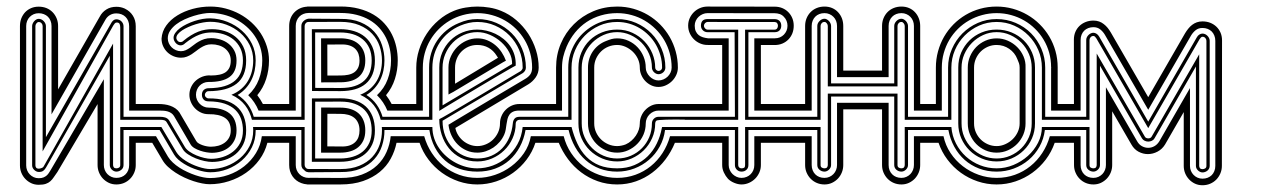

<svg xmlns="http://www.w3.org/2000/svg" viewBox="-20 -562 3888 585"><path d="M373.5 -225.1V-482.2Q373.5 -491 370.6 -498.2Q367.7 -505.4 362.5 -510.5Q357.4 -515.6 350.2 -518.4Q343 -521.2 334.5 -521.2Q323.5 -521.2 314.9 -516.1Q306.4 -511 301.5 -502.4L137 -213.6V-482.7Q137 -491.5 134 -498.7Q131.1 -505.9 126 -511Q120.8 -516.1 113.6 -518.9Q106.4 -521.7 97.9 -521.7Q89.6 -521.7 82.6 -518.7Q75.7 -515.6 70.6 -510.4Q65.4 -505.1 62.6 -498Q59.8 -491 59.8 -482.7V-58.1Q59.8 -50.3 62.6 -43.2Q65.4 -36.1 70.6 -30.8Q75.7 -25.4 82.6 -22.2Q89.6 -19 97.9 -19Q107.2 -19 113 -21.6Q118.9 -24.2 122.8 -27.8Q126.7 -31.5 129.3 -35.8Q131.8 -40 134.3 -43.7L296.4 -320.6V-59.1Q296.4 -51.3 299.2 -44.2Q302 -37.1 307.1 -31.7Q312.3 -26.4 319.2 -23.2Q326.2 -20 334.5 -20Q343 -20 350.2 -22.8Q357.4 -25.6 362.5 -30.8Q367.7 -35.9 370.6 -43.1Q373.5 -50.3 373.5 -59.1V-147H435.1V-127H393.6V-59.1Q393.6 -46.6 388.9 -35.9Q384.3 -25.1 376.3 -17.1Q368.4 -9 357.7 -4.5Q346.9 0 334.5 0Q322 0 311.6 -4.9Q301.3 -9.8 293.6 -17.9Q285.9 -26.1 281.6 -36.7Q277.3 -47.4 277.3 -59.1V-244.9L154.8 -37.8Q148.4 -29.1 143.8 -22Q139.2 -14.9 133.4 -9.8Q127.7 -4.6 119.4 -1.8Q111.1 1 97.9 1Q85.4 1 75.1 -3.9Q64.7 -8.8 57 -17Q49.3 -25.1 45 -35.8Q40.8 -46.4 40.8 -58.1V-482.7Q40.8 -495.1 44.9 -505.9Q49.1 -516.6 56.6 -524.7Q64.2 -532.7 74.7 -537.2Q85.2 -541.7 97.9 -541.7Q110.6 -541.7 121.5 -537.4Q132.3 -533 140.1 -525Q147.9 -517.1 152.5 -506.2Q157 -495.4 157 -482.7V-289.6L283.9 -511.2Q291 -524.9 304 -533.1Q316.9 -541.3 334.5 -541.3Q347.7 -541.3 358.9 -536.4L361.3 -535.4V-535.2Q376 -528.1 384.8 -514.3Q393.6 -500.5 393.6 -482.2V-245.1H435.1V-225.1ZM109.9 -482.7Q109.9 -487.3 106.6 -491.1Q103.3 -494.9 97.9 -494.9Q94 -494.9 90.9 -490.7Q87.9 -486.6 87.9 -482.7V-58.1Q87.9 -54.2 90.2 -51.1Q92.5 -48.1 97.9 -48.1Q100.1 -48.1 102.5 -48.7Q105 -49.3 107.2 -50.2Q109.4 -51 111 -52.2Q112.5 -53.5 113 -54.9L324.5 -429.2V-59.1Q324.5 -55.2 326.8 -52.1Q329.1 -49.1 334.5 -49.1Q339.1 -49.1 342.8 -51.4Q346.4 -53.7 346.4 -59.1V-175H435.1V-166H356.4V-59.1Q356.4 -54.7 354.6 -50.9Q352.8 -47.1 349.6 -44.6Q346.4 -42 342.5 -40.5Q338.6 -39.1 334.5 -39.1Q331.1 -39.1 327.5 -40.6Q324 -42.2 321 -44.9Q318.1 -47.6 316.3 -51.3Q314.5 -54.9 314.5 -59.1V-392.1L120.8 -52.5Q116.9 -45.4 111.8 -41.6Q106.7 -37.8 97.9 -38.1Q94.5 -38.1 90.9 -39.7Q87.4 -41.3 84.5 -44.1Q81.5 -46.9 79.7 -50.4Q77.9 -54 77.9 -58.1V-482.7Q77.9 -486.3 79.6 -490.2Q81.3 -494.1 84.1 -497.3Q86.9 -500.5 90.6 -502.6Q94.2 -504.6 97.9 -504.6Q102.1 -504.6 106 -502.8Q109.9 -501 113 -497.8Q116.2 -494.6 118 -490.7Q119.9 -486.8 119.9 -482.7V-144L320.1 -493.9Q322.8 -498 326.3 -500.6Q329.8 -503.2 334.5 -503.2Q339.1 -503.2 343.1 -501.5Q347.2 -499.8 350.1 -496.8Q353 -493.9 354.7 -490.1Q356.4 -486.3 356.4 -482.2V-206.1H435.1V-197H346.4V-478Q346.4 -484.4 344.5 -488.9Q342.5 -493.4 335.7 -493.4Q331.8 -493.4 329.5 -490.4Q327.1 -487.3 325 -484.1L109.9 -100.8Z M763.9 -272Q768.8 -265.6 773.1 -258.9Q777.3 -252.2 781 -245.1H830.1V-225.1H767.8Q762.5 -238.3 754.6 -250Q746.8 -261.7 736.3 -272Q758.5 -292.7 768.8 -320.2Q779.1 -347.7 779.1 -377.7Q779.1 -398.4 773.1 -417.4Q767.1 -436.3 756.2 -452.4Q745.4 -468.5 730.6 -481.4Q715.8 -494.4 698.1 -503.5Q680.4 -512.7 660.5 -517.6Q640.6 -522.5 619.9 -522.5Q610.8 -522.5 597.9 -520.3Q585 -518.1 570.6 -513.7Q556.2 -509.3 542 -502.8Q527.8 -496.3 516.6 -487.7Q505.4 -479 498.3 -468.4Q491.2 -457.8 491.2 -445.1Q491.2 -437.3 494.4 -430.2Q497.6 -423.1 503.1 -417.7Q508.5 -412.4 515.9 -409.2Q523.2 -406 531.2 -406Q538.8 -406 545.5 -408.9Q552.2 -411.9 558.6 -416.3Q564.9 -420.7 571.5 -425.9Q578.1 -431.2 585.8 -435.5Q593.5 -439.9 602.7 -442.9Q611.8 -445.8 623.3 -445.8Q637.7 -445.8 651.6 -441.5Q665.5 -437.3 676.4 -428.7Q687.3 -420.2 694 -407.5Q700.7 -394.8 700.7 -377.7Q700.7 -342.8 679.1 -327.3Q657.5 -311.8 615.2 -312.3Q607.2 -312.3 600.2 -309.2Q593.3 -306.2 588.1 -300.9Q583 -295.7 580.1 -288.6Q577.1 -281.5 577.1 -273.2Q577.1 -264.9 580.3 -257.8Q583.5 -250.7 588.7 -245.5Q594 -240.2 600.8 -237.2Q607.7 -234.1 615.2 -234.1Q657.5 -233.9 679.1 -216.7Q700.7 -199.5 700.7 -164.6Q700.7 -147.2 694.3 -134.5Q688 -121.8 677.6 -113.3Q667.2 -104.7 653.7 -100.6Q640.1 -96.4 625.7 -96.4Q618.7 -96.4 609 -98Q599.4 -99.6 590 -102.8Q580.6 -106 572.5 -110.7Q564.5 -115.5 560.8 -121.8L510 -208.7Q506.6 -214.1 501.7 -217.4Q496.8 -220.7 491.1 -222.4Q485.4 -224.1 478.9 -224.6Q472.4 -225.1 465.8 -225.1H421.6V-245.1H463.6Q472.4 -245.1 481.4 -243.9Q490.5 -242.7 498.8 -239.7Q507.1 -236.8 514.4 -231.8Q521.7 -226.8 526.9 -219.2L577.9 -132.3Q580.3 -127.9 585.8 -124.8Q591.3 -121.6 597.8 -119.4Q604.2 -117.2 610.8 -116.1Q617.4 -115 622.3 -115Q634.3 -115 645.3 -118Q656.2 -121.1 664.7 -127.3Q673.1 -133.5 678.1 -142.8Q683.1 -152.1 683.1 -164.6Q683.1 -191.2 665.4 -202.9Q647.7 -214.6 615.2 -214.1Q602.8 -214.1 592.2 -219.1Q581.5 -224.1 573.7 -232.4Q565.9 -240.7 561.5 -251.3Q557.1 -262 557.1 -273.2Q557.1 -284.7 561.5 -295Q565.9 -305.4 573.7 -313.5Q581.5 -321.5 592.2 -326.5Q602.8 -331.5 615.2 -332.3Q617.2 -332.3 618.9 -332.2Q620.6 -332 622.6 -332Q637.2 -332 648.4 -334.4Q659.7 -336.7 667.4 -342Q675 -347.4 679.1 -356.2Q683.1 -365 683.1 -377.7Q683.1 -389.6 678.2 -398.9Q673.3 -408.2 665.3 -414.4Q657.2 -420.7 646.6 -423.8Q636 -427 624.3 -427Q614.3 -427 606.3 -424Q598.4 -420.9 591.3 -416.4Q584.2 -411.9 577.6 -406.6Q571 -401.4 564.1 -396.9Q557.1 -392.3 549.2 -389.3Q541.3 -386.2 531.5 -386.2Q519.8 -386.2 509 -390.6Q498.3 -395 490.1 -402.7Q481.9 -410.4 477.1 -421.1Q472.2 -431.9 472.2 -444.3Q473.6 -466.3 486.6 -484.3Q499.5 -502.2 520.3 -515Q541 -527.8 567.1 -534.9Q593.3 -542 621.1 -542Q645 -542 667.6 -536Q690.2 -530 710.1 -519.3Q730 -508.5 746.5 -493.4Q762.9 -478.3 774.7 -460Q786.4 -441.7 793 -420.8Q799.6 -399.9 799.6 -377.7Q799.6 -348.4 790.9 -321.3Q782.2 -294.2 763.9 -272ZM704.1 -272.7Q723.4 -260.3 735.5 -243Q747.6 -225.8 753.2 -206.1H830.1V-197H747.6Q744.6 -209 739.5 -220.2Q734.4 -231.4 726.7 -241.3Q719 -251.2 708.6 -259.3Q698.2 -267.3 685.1 -273.2Q702.6 -280.3 715.2 -291.3Q727.8 -302.2 735.8 -316Q743.9 -329.8 747.7 -345.6Q751.5 -361.3 751.5 -377.7Q751.5 -403.3 740.6 -424.9Q729.7 -446.5 711.5 -462.3Q693.4 -478 669.7 -486.8Q646 -495.6 620.6 -495.6Q610.4 -495.6 598.8 -493.5Q587.2 -491.5 575.7 -487.9Q564.2 -484.4 553.7 -479.6Q543.2 -474.9 535 -469.5Q526.9 -464.1 522.1 -458.3Q517.3 -452.4 517.3 -446.8Q517.3 -441.9 520.9 -437.9Q524.4 -433.8 529.8 -433.8Q534.9 -433.8 537.8 -436.8Q550.3 -447.3 561.8 -454.2Q573.2 -461.2 584.1 -465.5Q595 -469.7 605.3 -471.4Q615.7 -473.1 626 -473.1Q646 -473.1 664.8 -467.3Q683.6 -461.4 698 -449.5Q712.4 -437.5 721.2 -419.7Q730 -401.9 730 -377.7Q730 -329.6 700.9 -307Q671.9 -284.4 615.2 -284.2Q610.6 -284.2 607.4 -280.5Q604.2 -276.9 604.2 -273.2Q604.2 -268.6 607.8 -265.4Q611.3 -262.2 615.2 -262.2Q671.9 -262.7 700.9 -237.8Q730 -212.9 730 -164.6Q730 -140.4 721.2 -122.4Q712.4 -104.5 698 -92.5Q683.6 -80.6 664.8 -74.6Q646 -68.6 626 -68.6Q616.2 -68.6 603 -71.4Q589.8 -74.2 576.9 -79.3Q564 -84.5 553.1 -91.6Q542.2 -98.6 537.1 -107.2L487.8 -189.7Q485.1 -194.3 479.9 -195.7Q474.6 -197 470 -197H421.6V-206.1H467.8Q471.4 -206.1 475.5 -205.7Q479.5 -205.3 483.2 -204.1Q486.8 -202.9 490 -200.7Q493.2 -198.5 495.4 -194.8L543.2 -114.3Q547.9 -106.4 557.5 -99.9Q567.1 -93.3 578.6 -88.5Q590.1 -83.7 602.1 -80.9Q614 -78.1 623 -78.1Q641.4 -78.1 658.8 -83.6Q676.3 -89.1 689.9 -99.9Q703.6 -110.6 711.9 -126.8Q720.2 -143.1 720.2 -164.6Q720.2 -183.1 714.7 -199.2Q709.2 -215.3 696.9 -227.3Q684.6 -239.3 664.6 -246.1Q644.5 -252.9 615.2 -253.2Q605.2 -253.2 600.2 -259Q595.2 -264.9 595.2 -273.2Q595.2 -283 601.1 -288.1Q606.9 -293.2 615.2 -293.2Q644.5 -293.5 664.6 -299.7Q684.6 -305.9 696.9 -317Q709.2 -328.1 714.7 -343.5Q720.2 -358.9 720.2 -377.7Q720.2 -398.9 712.3 -415Q704.3 -431.2 691.2 -441.8Q678 -452.4 660.9 -457.8Q643.8 -463.1 625.5 -463.1Q616.2 -463.1 606.9 -461.7Q597.7 -460.2 587.6 -456.4Q577.6 -452.6 566.9 -446.3Q556.2 -439.9 544.2 -430.4Q537.8 -423.8 530.3 -423.8Q526.1 -423.8 522.2 -425.8Q518.3 -427.7 515.4 -431Q512.5 -434.3 510.6 -438.5Q508.8 -442.6 508.8 -446.8Q508.8 -454.3 514.2 -461.9Q519.5 -469.5 528.4 -476.2Q537.4 -482.9 549 -488.5Q560.5 -494.1 573 -498.2Q585.4 -502.2 597.8 -504.3Q610.1 -506.3 620.6 -506.1Q647.7 -505.4 672.7 -495.5Q697.8 -485.6 716.9 -468.6Q736.1 -451.7 747.6 -428.5Q759 -405.3 759 -377.7Q759 -362.1 755.9 -346.9Q752.7 -331.8 746 -318.2Q739.3 -304.7 728.9 -293.1Q718.5 -281.5 704.1 -272.7ZM421.6 -127V-147H455.3L491.9 -84.5Q497.6 -75.2 506.6 -66.8Q515.6 -58.3 526.9 -51.1Q538.1 -43.9 550.7 -38.1Q563.2 -32.2 575.6 -28.1Q587.9 -23.9 599.4 -21.7Q610.8 -19.5 619.9 -19.5Q648.7 -19.5 675.7 -28.9Q702.6 -38.3 724.1 -55.3Q745.6 -72.3 759.9 -95.7Q774.2 -119.1 777.8 -147H830.1V-127H794.7Q787.4 -98.6 770.4 -75.4Q753.4 -52.2 729.7 -35.6Q706.1 -19 677.5 -9.9Q648.9 -0.7 618.7 -0.7Q608.6 -0.7 595.9 -3.2Q583.3 -5.6 569.5 -10.1Q555.7 -14.6 541.5 -21.2Q527.3 -27.8 514.8 -36Q502.2 -44.2 491.7 -53.8Q481.2 -63.5 474.9 -74.5L443.8 -127ZM421.6 -166V-175H471.7L517.1 -98.9Q521.5 -91.6 528.8 -84.8Q536.1 -78.1 545.2 -72.3Q554.2 -66.4 564.3 -61.8Q574.5 -57.1 584.5 -53.8Q594.5 -50.5 603.8 -48.7Q613 -46.9 620.6 -46.9Q646.2 -46.9 669.8 -55.7Q693.4 -64.5 711.5 -80.1Q729.7 -95.7 740.6 -117.3Q751.5 -138.9 751.5 -164.6Q751.5 -167.2 751.3 -169.8Q751.2 -172.4 751 -175H830.1V-166H759V-164.6Q759 -136.7 747.6 -113.4Q736.1 -90.1 716.8 -73.1Q697.5 -56.2 672.6 -46.6Q647.7 -37.1 620.6 -37.1Q612.8 -37.1 602.9 -38.9Q593 -40.8 582.4 -44.1Q571.8 -47.4 560.9 -52.2Q550 -57.1 540.4 -63.1Q530.8 -69.1 522.9 -76Q515.1 -83 510.5 -90.8L466.3 -166Z M930.4 -262.2 1017.3 -262.5Q1041.7 -262.5 1061.3 -256.2Q1080.8 -250 1094.4 -237.7Q1107.9 -225.3 1115.1 -207Q1122.3 -188.7 1122.3 -164.6Q1122.3 -140.4 1114.3 -122.4Q1106.2 -104.5 1092 -92.7Q1077.9 -80.8 1058.5 -75Q1039.1 -69.1 1016.6 -69.1H930.2ZM930.2 -473.1H1016.6Q1039.1 -473.1 1058.5 -467.3Q1077.9 -461.4 1092 -449.6Q1106.2 -437.7 1114.3 -419.8Q1122.3 -401.9 1122.3 -377.7Q1122.3 -353.5 1115.1 -335.9Q1107.9 -318.4 1094.4 -306.9Q1080.8 -295.4 1061.4 -289.9Q1042 -284.4 1017.6 -284.4L930.7 -284.7ZM940.2 -79.1H1016.4Q1037.6 -79.1 1055.3 -84.5Q1073 -89.8 1085.7 -100.6Q1098.4 -111.3 1105.5 -127.3Q1112.5 -143.3 1112.5 -164.6Q1112.5 -183.1 1107.3 -199.2Q1102.1 -215.3 1090.6 -227.2Q1079.1 -239 1061 -245.7Q1043 -252.4 1017.3 -252.4L940.4 -252.2ZM940.4 -294.2 1017.3 -293.9Q1043 -293.9 1061 -299.9Q1079.1 -305.9 1090.6 -317Q1102.1 -328.1 1107.3 -343.5Q1112.5 -358.9 1112.5 -377.7Q1112.5 -398.9 1105.5 -414.9Q1098.4 -430.9 1085.7 -441.7Q1073 -452.4 1055.3 -457.8Q1037.6 -463.1 1016.4 -463.1H940.2ZM881.1 -225.1H818.1V-245.1H861.1V-482.9Q861.1 -495.1 865.1 -505.6Q869.1 -516.1 876.5 -523.9Q883.8 -531.7 893.8 -536.4Q903.8 -541 915.8 -541.7L916.3 -542.2H1017.1Q1048.1 -542.2 1073.2 -535.6Q1098.4 -529.1 1117.8 -517.6Q1137.2 -506.1 1151.2 -490.5Q1165.3 -474.9 1174.3 -456.7Q1183.3 -438.5 1187.6 -418.3Q1191.9 -398.2 1191.9 -377.7Q1191.9 -348.4 1183.2 -321.3Q1174.6 -294.2 1156.2 -272Q1161.1 -265.6 1165.4 -258.9Q1169.7 -252.2 1173.3 -245.1H1227.8V-225.1H1160.2Q1154.8 -238.3 1147 -250Q1139.2 -261.7 1128.7 -272Q1150.9 -292.7 1161.1 -320.2Q1171.4 -347.7 1171.4 -377.7Q1171.4 -395.8 1167.6 -413.6Q1163.8 -431.4 1155.8 -447.5Q1147.7 -463.6 1135.4 -477.3Q1123 -491 1105.8 -501.1Q1088.6 -511.2 1066.5 -516.8Q1044.4 -522.5 1016.8 -522.5H920.2Q911.6 -522.5 904.4 -519.5Q897.2 -516.6 892.1 -511.4Q887 -506.1 884 -498.9Q881.1 -491.7 881.1 -483.2ZM1017.1 -234.1Q1034.4 -234.1 1048.5 -229.7Q1062.5 -225.3 1072.4 -216.7Q1082.3 -208 1087.6 -194.9Q1093 -181.9 1093 -164.6Q1093 -147.2 1087.3 -134.5Q1081.5 -121.8 1071.4 -113.4Q1061.3 -105 1047.4 -101Q1033.4 -96.9 1017.1 -96.9H958.3L958.5 -234.4ZM958.5 -311 958.3 -445.3H1017.1Q1033.4 -445.3 1047.4 -441.3Q1061.3 -437.3 1071.4 -428.8Q1081.5 -420.4 1087.3 -407.7Q1093 -395 1093 -377.7Q1093 -360.4 1087.6 -347.8Q1082.3 -335.2 1072.4 -327.1Q1062.5 -319.1 1048.5 -315.2Q1034.4 -311.3 1017.1 -311.3ZM897.9 -4.2Q881.3 -10.3 871.2 -24.9Q861.1 -39.6 861.1 -59.3V-127H818.1V-147H881.1V-59.1Q881.1 -51 884 -43.8Q887 -36.6 892.2 -31.4Q897.5 -26.1 904.7 -23.1Q911.9 -20 920.4 -20Q921.6 -20 922.6 -20Q923.6 -20 924.8 -20.3H925.3L1016.8 -19.8Q1054.7 -19.5 1082.5 -30Q1110.4 -40.5 1129 -58.2Q1147.7 -75.9 1157.8 -99Q1168 -122.1 1170.4 -147H1227.8V-127H1188.2Q1183.1 -101.6 1170.5 -78.5Q1158 -55.4 1137 -38.1Q1116 -20.8 1086.3 -10.4Q1056.6 0 1017.1 0H916.3L916 -0.2Q906 -1 897.9 -4.2ZM898.2 -482.9Q898.2 -491.5 904.8 -497.7Q911.4 -503.9 920.2 -505.1L1017.1 -504.4Q1053 -504.9 1078.5 -494.1Q1104 -483.4 1120.2 -465.5Q1136.5 -447.5 1143.9 -424.6Q1151.4 -401.6 1151.4 -377.7Q1151.4 -362.1 1148.2 -346.9Q1145 -331.8 1138.3 -318.2Q1131.6 -304.7 1121.2 -293.1Q1110.8 -281.5 1096.4 -272.7Q1115.7 -260.3 1127.8 -243Q1139.9 -225.8 1145.5 -206.1H1227.8V-197H1139.9Q1137 -209 1131.8 -220.2Q1126.7 -231.4 1119 -241.3Q1111.3 -251.2 1101 -259.3Q1090.6 -267.3 1077.4 -273.2Q1095 -280.3 1107.5 -291.3Q1120.1 -302.2 1128.2 -316Q1136.2 -329.8 1140 -345.6Q1143.8 -361.3 1143.8 -377.7Q1143.8 -400.1 1136.6 -421.3Q1129.4 -442.4 1114.1 -458.9Q1098.9 -475.3 1074.8 -485.4Q1050.8 -495.4 1017.1 -495.4L920.2 -495.1Q914.8 -495.1 911.5 -491.3Q908.2 -487.5 908.2 -482.9V-197H818.1V-206.1H898.2ZM977.3 -116 1016.8 -115.7Q1033 -115 1044.1 -118.5Q1055.2 -122.1 1062.1 -128.8Q1069.1 -135.5 1072.3 -144.7Q1075.4 -153.8 1075.4 -164.6Q1075.4 -178 1071 -187.6Q1066.7 -197.3 1059 -203.4Q1051.3 -209.5 1040.6 -212.3Q1030 -215.1 1017.8 -215.1L977.5 -215.3ZM977.5 -331.8 1017.8 -332Q1030 -332 1040.6 -334.1Q1051.3 -336.2 1059 -341.4Q1066.7 -346.7 1071 -355.5Q1075.4 -364.3 1075.4 -377.7Q1075.4 -388.2 1072.3 -397.5Q1069.1 -406.7 1062.1 -413.5Q1055.2 -420.2 1044.1 -423.7Q1033 -427.2 1016.8 -426.5L977.3 -426.3ZM1143.8 -164.6Q1143.8 -167.2 1143.7 -169.8Q1143.6 -172.4 1143.3 -175H1227.8V-166H1151.4V-164.6Q1151.4 -140.6 1143.9 -117.7Q1136.5 -94.7 1120.2 -76.8Q1104 -58.8 1078.5 -48.1Q1053 -37.4 1017.1 -37.8L920.2 -37.1Q913.6 -37.6 909.7 -41Q905.8 -44.4 901.4 -48.8Q898.2 -54 898.2 -59.3V-166H818.1V-175H908.2V-59.3Q908.2 -54.7 911.5 -50.9Q914.8 -47.1 920.2 -47.1L1017.1 -46.9Q1050.8 -46.9 1074.8 -56.9Q1098.9 -66.9 1114.1 -83.4Q1129.4 -99.9 1136.6 -121Q1143.8 -142.1 1143.8 -164.6Z M1318.4 -356Q1318.4 -380.9 1327.4 -402Q1336.4 -423.1 1352.1 -438.7Q1367.7 -454.3 1388.8 -463.1Q1409.9 -471.9 1434.3 -471.9Q1447.8 -471.9 1461.9 -468.6Q1476.1 -465.3 1489.4 -459Q1502.7 -452.6 1514.3 -443.2Q1525.9 -433.8 1534.4 -421.6Q1543 -409.4 1547.5 -394.4Q1552 -379.4 1551.3 -362.1Q1550.8 -362.1 1541.1 -356.6Q1531.5 -351.1 1516.1 -342.2Q1500.7 -333.3 1481.1 -321.7Q1461.4 -310.1 1440.6 -297.6Q1419.7 -285.2 1399.3 -272.9Q1378.9 -260.7 1362.1 -250.7Q1345.2 -240.7 1333.5 -233.5Q1321.8 -226.3 1318.4 -224.1ZM1248.3 -245.1V-356Q1248.3 -383.1 1256.7 -409.7Q1265.1 -436.3 1280.3 -459.4Q1295.4 -482.4 1316.7 -500.6Q1337.9 -518.8 1363.3 -529.1Q1380.1 -535.9 1398.6 -538.9Q1417 -542 1434.3 -542Q1452.6 -542 1471.2 -538.9Q1489.7 -535.9 1506.3 -529.1Q1532 -518.8 1553.1 -500.6Q1574.2 -482.4 1589.4 -459.4Q1604.5 -436.3 1612.9 -409.7Q1621.3 -383.1 1621.3 -356Q1621.3 -339.4 1612.2 -326.3Q1603 -313.2 1589.4 -304.9L1367.4 -172.1Q1369.6 -160.4 1375.9 -150.4Q1382.1 -140.4 1391.1 -132.9Q1400.1 -125.5 1411.3 -121.2Q1422.4 -116.9 1434.3 -116.9Q1447.8 -116.9 1460.3 -122.2Q1472.9 -127.4 1482.4 -136.8Q1491.9 -146.2 1497.7 -158.8Q1503.4 -171.4 1503.4 -186Q1503.4 -198 1508.1 -208.7Q1512.7 -219.5 1520.8 -227.5Q1528.8 -235.6 1539.6 -240.4Q1550.3 -245.1 1562.5 -245.1H1652.3V-225.1H1562.5Q1550.5 -225.1 1543.3 -221.7Q1536.1 -218.3 1532.1 -212.5Q1528.1 -206.8 1526.2 -199.3Q1524.4 -191.9 1523.3 -183.8Q1522.2 -175.8 1520.9 -167.5Q1519.5 -159.2 1516.4 -152.1Q1511.2 -140.1 1502.7 -130Q1494.1 -119.9 1483.3 -112.5Q1472.4 -105.2 1460 -101.1Q1447.5 -96.9 1434.3 -96.9Q1416.7 -96.9 1401.6 -103.5Q1386.5 -110.1 1375 -121.5Q1363.5 -132.8 1356.1 -148.3Q1348.6 -163.8 1346.4 -181.9Q1346.7 -182.1 1347.5 -182.6Q1348.4 -183.1 1351.4 -184.9Q1354.5 -186.8 1360.6 -190.6Q1366.7 -194.3 1377.7 -200.9Q1388.7 -207.5 1405.5 -217.5Q1422.4 -227.5 1446.7 -242.1Q1470.9 -256.6 1503.7 -276.1Q1536.4 -295.7 1579.3 -321Q1590.1 -327.1 1595.7 -335.2Q1601.3 -343.3 1601.3 -356Q1601.3 -379.2 1595.3 -400.5Q1589.4 -421.9 1578.5 -440.3Q1567.6 -458.7 1552.4 -473.9Q1537.1 -489 1518.6 -499.6Q1500 -510.3 1478.6 -516.1Q1457.3 -522 1434.3 -522Q1411.4 -522 1390.1 -516.1Q1368.9 -510.3 1350.5 -499.4Q1332 -488.5 1316.9 -473.4Q1301.8 -458.3 1290.9 -439.8Q1280 -421.4 1274.2 -400.1Q1268.3 -378.9 1268.3 -356V-225.1H1220.9V-245.1ZM1540.3 -366.9Q1540.8 -385 1531.6 -402.5Q1522.5 -419.9 1507.3 -433.6Q1492.2 -447.3 1473 -455.7Q1453.9 -464.1 1434.3 -464.1Q1412.4 -464.1 1392.9 -455.3Q1373.5 -446.5 1359.3 -431.8Q1345 -417 1336.7 -397.3Q1328.4 -377.7 1328.4 -356V-241ZM1346.4 -356Q1346.4 -374.3 1353.8 -390.5Q1361.1 -406.7 1373.2 -418.8Q1385.3 -430.9 1401.1 -438Q1417 -445.1 1434.3 -445.1Q1450.4 -445.1 1464.2 -439.5Q1478 -433.8 1489.1 -424.6Q1500.2 -415.3 1508.4 -402.8Q1516.6 -390.4 1521.5 -377Q1521 -376.7 1519.7 -376.1Q1518.3 -375.5 1513.4 -372.7Q1508.5 -369.9 1498.7 -364Q1488.8 -358.2 1471.2 -347.7Q1453.6 -337.2 1426.9 -321.2Q1400.1 -305.2 1361.3 -282Q1357.7 -279.8 1353.9 -278.1Q1350.1 -276.4 1346.4 -273.9ZM1287.4 -206.1V-356Q1287.4 -378.9 1293.7 -399.8Q1300 -420.7 1311.9 -438.2Q1323.7 -455.8 1340.6 -469.6Q1357.4 -483.4 1378.4 -491.9Q1392.8 -498 1406 -501Q1419.2 -503.9 1434.3 -503.9Q1465.1 -503.9 1492.1 -492.3Q1519 -480.7 1539.1 -460.7Q1559.1 -440.7 1570.7 -413.7Q1582.3 -386.7 1582.3 -356Q1582.3 -350.8 1579.6 -346.4Q1576.9 -342 1572.5 -339.1L1328.4 -194.1Q1328.4 -168.9 1336.7 -147.8Q1345 -126.7 1359.3 -111.5Q1373.5 -96.2 1392.9 -87.6Q1412.4 -79.1 1434.3 -79.1Q1458.3 -79.1 1477.3 -87.4Q1496.3 -95.7 1510.1 -110.1Q1523.9 -124.5 1532.1 -144Q1540.3 -163.6 1542.5 -186Q1543.2 -195.1 1547.9 -200.6Q1552.5 -206.1 1562.5 -206.1H1652.3V-197H1562.5Q1557.9 -197 1554.6 -193.7Q1551.3 -190.4 1551.3 -186Q1551.3 -161.6 1541.7 -140.5Q1532.2 -119.4 1516.1 -103.8Q1500 -88.1 1478.8 -79.1Q1457.5 -70.1 1434.3 -70.1Q1405.8 -70.1 1384.2 -81.1Q1362.5 -92 1347.9 -110.1Q1333.3 -128.2 1325.8 -151.4Q1318.4 -174.6 1318.4 -199Q1319.1 -199 1329.5 -204.8Q1339.8 -210.7 1356.3 -220.3Q1372.8 -230 1393.9 -242.6Q1415 -255.1 1437.3 -268.3Q1459.5 -281.5 1481.3 -294.6Q1503.2 -307.6 1521.1 -318.4Q1539.1 -329.1 1551.4 -336.5Q1563.7 -344 1567.4 -345.9Q1569.6 -349.1 1571 -350.7Q1572.5 -352.3 1572.5 -356Q1572.5 -384.5 1561.8 -409.8Q1551 -435.1 1532.3 -454Q1513.7 -472.9 1488.4 -484Q1463.1 -495.1 1434.3 -495.1Q1420.9 -495.1 1408.1 -492.2Q1395.3 -489.3 1382.3 -483.9Q1362.8 -475.6 1347 -462.6Q1331.3 -449.7 1320.3 -433.1Q1309.3 -416.5 1303.3 -397Q1297.4 -377.4 1297.4 -356V-197H1220.9V-206.1ZM1272.5 -147Q1280.3 -119.1 1295.7 -95.8Q1311 -72.5 1332 -55.7Q1353 -38.8 1379 -29.4Q1405 -20 1434.3 -20Q1461.4 -20 1488.3 -29.2Q1515.1 -38.3 1537.6 -55.1Q1560.1 -71.8 1576.2 -95.1Q1592.3 -118.4 1597.4 -147H1652.3V-127H1611.3Q1602.1 -98.9 1584.4 -75.6Q1566.7 -52.2 1543.2 -35.4Q1519.8 -18.6 1491.8 -9.3Q1463.9 0 1434.3 0Q1405 0 1377.4 -9.4Q1349.9 -18.8 1326.5 -35.6Q1303.2 -52.5 1285.5 -75.8Q1267.8 -99.1 1258.3 -127H1220.9V-147ZM1497.3 -386 1493.4 -392.1Q1483.6 -408 1468.5 -416.5Q1453.4 -425 1434.3 -425Q1419.7 -425 1407.3 -419.6Q1395 -414.1 1385.9 -404.8Q1376.7 -395.5 1371.6 -382.8Q1366.5 -370.1 1366.5 -356V-306.9ZM1581.3 -166Q1576.2 -137.5 1563.6 -114.1Q1551 -90.8 1532.2 -74.1Q1513.4 -57.4 1488.6 -48.2Q1463.9 -39.1 1434.3 -39.1Q1404.8 -39.1 1379.9 -47.7Q1355 -56.4 1336.2 -72.9Q1317.4 -89.4 1305.1 -112.8Q1292.7 -136.2 1288.3 -166H1220.9V-175H1297.4Q1297.4 -157 1302.9 -140.6Q1308.3 -124.3 1318 -110.4Q1327.6 -96.4 1340.7 -85.1Q1353.8 -73.7 1369 -65.7Q1384.3 -57.6 1400.9 -53.3Q1417.5 -49.1 1434.3 -49.1Q1458.3 -49.1 1481.7 -57.7Q1505.1 -66.4 1524.3 -82.8Q1543.5 -99.1 1556.5 -122.4Q1569.6 -145.8 1572.5 -175H1652.3V-166Z M2098.4 -225.1H1986.3Q1978.5 -225.1 1971.4 -221.9Q1964.4 -218.8 1959 -213.4Q1953.6 -208 1950.6 -200.9Q1947.5 -193.8 1947.5 -186Q1947.5 -168 1940.6 -151.9Q1933.6 -135.7 1921.6 -123.5Q1909.7 -111.3 1893.8 -104.1Q1877.9 -96.9 1860.4 -96.9Q1842 -96.9 1825.8 -104.1Q1809.6 -111.3 1797.5 -123.5Q1785.4 -135.7 1778.4 -151.9Q1771.5 -168 1771.5 -186V-356Q1771.5 -369.9 1775.3 -382.4Q1779.1 -395 1786.3 -405.5Q1793.5 -416 1803.6 -424.1Q1813.7 -432.1 1826.4 -437Q1835.4 -440.7 1843 -442.9Q1850.6 -445.1 1860.4 -445.1Q1879.2 -445.1 1895.1 -437.6Q1911.1 -430.2 1922.7 -417.8Q1934.3 -405.5 1940.9 -389.4Q1947.5 -373.3 1947.5 -356Q1947.5 -348.4 1950.8 -341.4Q1954.1 -334.5 1959.5 -329Q1964.8 -323.5 1971.8 -320.2Q1978.8 -316.9 1986.3 -316.9Q1994.1 -316.9 2001.5 -320.1Q2008.8 -323.2 2014.3 -328.6Q2019.8 -334 2023.1 -341.1Q2026.4 -348.1 2026.4 -356Q2026.4 -378.9 2020.5 -400.1Q2014.6 -421.4 2003.8 -439.8Q1992.9 -458.3 1977.8 -473.4Q1962.6 -488.5 1944.2 -499.4Q1925.8 -510.3 1904.5 -516.1Q1883.3 -522 1860.4 -522Q1834.2 -522 1810.7 -515Q1787.1 -508.1 1767.3 -494.9Q1747.6 -481.7 1732.1 -462.8Q1716.6 -443.8 1706.3 -419.9Q1699.7 -404.1 1696 -388.7Q1692.4 -373.3 1692.4 -356V-225.1H1622.3V-245.1H1674.3V-356Q1674.3 -395 1688.7 -429Q1703.1 -462.9 1728.3 -488Q1753.4 -513.2 1787.4 -527.6Q1821.3 -542 1860.4 -542Q1886.2 -542 1909.9 -535.3Q1933.6 -528.6 1954.1 -516.5Q1974.6 -504.4 1991.5 -487.3Q2008.3 -470.2 2020.3 -449.6Q2032.2 -429 2038.8 -405.2Q2045.4 -381.3 2045.4 -356Q2045.4 -344.2 2040.5 -333.6Q2035.6 -323 2027.5 -314.9Q2019.3 -306.9 2008.7 -302Q1998 -297.1 1986.3 -297.1Q1974.4 -297.1 1964 -302.1Q1953.6 -307.1 1945.9 -315.3Q1938.2 -323.5 1933.8 -334.1Q1929.4 -344.7 1929.4 -356Q1929.4 -370.1 1923.5 -382.8Q1917.5 -395.5 1907.7 -404.8Q1897.9 -414.1 1885.5 -419.6Q1873 -425 1860.4 -425Q1846.2 -425 1833.5 -419.8Q1820.8 -414.6 1811.3 -405.2Q1801.8 -395.8 1796.1 -383.2Q1790.5 -370.6 1790.5 -356V-186Q1790.5 -171.6 1796.1 -159.1Q1801.8 -146.5 1811.3 -137.2Q1820.8 -127.9 1833.5 -122.4Q1846.2 -116.9 1860.4 -116.9Q1866.5 -116.9 1873.4 -118.3Q1880.4 -119.6 1886.5 -122.1Q1895.8 -126.2 1903.7 -133.2Q1911.6 -140.1 1917.4 -148.7Q1923.1 -157.2 1926.3 -166.9Q1929.4 -176.5 1929.4 -186Q1929.4 -198 1934.1 -208.7Q1938.7 -219.5 1946.7 -227.5Q1954.6 -235.6 1964.8 -240.4Q1975.1 -245.1 1986.3 -245.1H2098.4ZM1711.4 -206.1V-356Q1711.4 -376.7 1717 -395.8Q1722.7 -414.8 1732.7 -431.3Q1742.7 -447.8 1756.6 -461.1Q1770.5 -474.4 1787.1 -483.9Q1803.7 -493.4 1822.3 -498.7Q1840.8 -503.9 1860.4 -503.9Q1891.1 -503.9 1918 -492.2Q1944.8 -480.5 1964.6 -460.3Q1984.4 -440.2 1995.8 -413.2Q2007.3 -386.2 2007.3 -356Q2007.3 -351.8 2005.6 -348.1Q2003.9 -344.5 2001 -341.8Q1998 -339.1 1994.3 -337.5Q1990.5 -335.9 1986.3 -335.9Q1982.7 -335.9 1979 -337.6Q1975.3 -339.4 1972.5 -342.2Q1969.7 -345 1968 -348.6Q1966.3 -352.3 1966.3 -356Q1966.3 -378.2 1957.6 -397.8Q1949 -417.5 1934.3 -432.3Q1919.7 -447 1900.5 -455.6Q1881.3 -464.1 1860.4 -464.1Q1838.4 -464.1 1818.7 -455.3Q1799.1 -446.5 1784.3 -431.8Q1769.5 -417 1761 -397.3Q1752.4 -377.7 1752.4 -356V-186Q1752.4 -163.8 1761 -144.4Q1769.5 -125 1784.3 -110.5Q1799.1 -95.9 1818.7 -87.5Q1838.4 -79.1 1860.4 -79.1Q1882.8 -79.1 1902.2 -87.5Q1921.6 -95.9 1935.9 -110.5Q1950.2 -125 1958.3 -144.4Q1966.3 -163.8 1966.3 -186Q1966.3 -194.3 1972.2 -200.2Q1978 -206.1 1986.3 -206.1H2098.4V-197Q2095 -197 2085.2 -197.3Q2075.4 -197.5 2062.7 -197.6Q2050 -197.8 2036 -197.8Q2022 -197.8 2009.9 -197.4Q1997.8 -197 1989.4 -196.3Q1981 -195.6 1979.5 -194.1Q1976.3 -190.9 1976.3 -186Q1976.3 -162.1 1966.9 -141Q1957.5 -119.9 1941.5 -104.1Q1925.5 -88.4 1904.5 -79.2Q1883.5 -70.1 1860.4 -70.1Q1836.4 -70.1 1814.9 -79.1Q1793.5 -88.1 1777.3 -103.8Q1761.2 -119.4 1751.8 -140.5Q1742.4 -161.6 1742.4 -186V-356Q1742.4 -381.1 1751.6 -402.3Q1760.7 -423.6 1776.6 -439.1Q1792.5 -454.6 1814.1 -463.3Q1835.7 -471.9 1860.4 -471.9Q1886 -471.9 1907.2 -461.9Q1928.5 -451.9 1943.8 -435.7Q1959.2 -419.4 1967.8 -398.6Q1976.3 -377.7 1976.3 -356Q1976.3 -351.6 1979.5 -348.8Q1982.7 -345.9 1986.3 -345.9Q1991 -345.9 1994.1 -348.8Q1997.3 -351.6 1997.3 -356Q1997.3 -374.8 1992.4 -392.3Q1987.5 -409.9 1978.8 -425.4Q1970 -440.9 1957.4 -453.7Q1944.8 -466.6 1929.7 -475.7Q1914.6 -484.9 1897 -490Q1879.4 -495.1 1860.4 -495.1Q1831.1 -495.1 1805.8 -483.8Q1780.5 -472.4 1761.7 -453.2Q1742.9 -434.1 1732.2 -408.9Q1721.4 -383.8 1721.4 -356V-197H1622.3V-206.1ZM2098.4 -127H2036.4Q2025.1 -99.6 2007.6 -76.3Q1990 -53 1967.4 -36Q1944.8 -19 1917.7 -9.5Q1890.6 0 1860.4 0Q1828.9 0 1801.1 -9.9Q1773.4 -19.8 1750.7 -36.9Q1728 -54 1710.7 -77.1Q1693.4 -100.3 1682.4 -127H1622.3V-147H1697.5Q1704.6 -118.9 1720.2 -95.6Q1735.8 -72.3 1757.4 -55.4Q1779.1 -38.6 1805.4 -29.3Q1831.8 -20 1860.4 -20Q1889.9 -20 1915.9 -29.4Q1941.9 -38.8 1962.8 -55.7Q1983.6 -72.5 1998.7 -95.8Q2013.7 -119.1 2021.5 -147H2098.4ZM2006.3 -166Q2002.9 -138.7 1990 -115.4Q1977.1 -92 1957.4 -75.1Q1937.7 -58.1 1912.7 -48.6Q1887.7 -39.1 1860.4 -39.1Q1831.5 -39.1 1807.4 -48.2Q1783.2 -57.4 1764.3 -74.1Q1745.4 -90.8 1732.3 -114.1Q1719.2 -137.5 1712.4 -166H1622.3V-175H1721.4Q1728.5 -147.2 1739.4 -124.1Q1750.2 -101.1 1766.6 -84.4Q1783 -67.6 1805.9 -58.3Q1828.9 -49.1 1860.4 -49.1Q1889.9 -49.1 1913.2 -59.1Q1936.5 -69.1 1953.5 -85.9Q1970.5 -102.8 1981.2 -124.9Q1991.9 -147 1996.3 -170.9Q1996.3 -171.9 1996.8 -173.1Q1997.3 -174.3 1997.3 -175H2098.4V-166Z M2219.2 -206.1 2218.3 -463.9H2136Q2127.4 -463.9 2121.6 -469.6Q2115.7 -475.3 2115.7 -483.9Q2115.7 -503.9 2135.7 -503.9L2340.3 -503.7Q2349.6 -503.7 2355 -498.3Q2360.4 -492.9 2360.4 -483.6Q2360.4 -474.6 2355 -469.2Q2349.6 -463.9 2340.3 -463.9H2260.3V-206.1H2411.4V-197H2250.2V-471.7H2340.3Q2345 -471.7 2347.7 -475.3Q2350.3 -479 2350.3 -483.6Q2350.3 -488.3 2347.7 -491.6Q2345 -494.9 2340.3 -494.9L2135.7 -495.1Q2131.8 -495.1 2128.3 -491.6Q2124.8 -488 2124.8 -483.9Q2124.8 -479 2128.3 -475.3Q2131.8 -471.7 2136 -471.7H2229.2V-197H2066.4V-206.1ZM2260.3 -166V-59.1Q2260.3 -50 2254.3 -44.6Q2248.3 -39.1 2239.3 -39.1Q2231 -39.1 2225.1 -44.9Q2219.2 -50.8 2219.2 -59.1V-166H2066.4V-175H2229.2V-59.1Q2229.2 -54.4 2232.1 -51.8Q2234.9 -49.1 2239.3 -49.1Q2244.6 -49.1 2247.4 -51Q2250.2 -53 2250.2 -59.1V-175H2411.4V-166ZM2411.4 -225.1H2278.3V-445.3H2341.3Q2349.4 -445.3 2356.3 -448.2Q2363.3 -451.2 2368.4 -456.4Q2373.5 -461.7 2376.5 -468.6Q2379.4 -475.6 2379.4 -483.6Q2379.4 -491.2 2376.6 -498.3Q2373.8 -505.4 2368.4 -510.7Q2363 -516.8 2355.5 -519.3Q2347.9 -521.7 2340.3 -521.7L2135.7 -522Q2128.2 -522 2121.2 -519Q2114.3 -516.1 2108.8 -511Q2103.3 -505.9 2100 -498.9Q2096.7 -491.9 2096.7 -483.9Q2096.7 -473.6 2100 -466.6Q2103.3 -459.5 2108.8 -455.1Q2114.3 -450.7 2121.6 -448.5Q2128.9 -446.3 2137 -445.3H2200.2V-225.1H2066.4V-245.1H2180.4V-424.8L2135.7 -425Q2123.8 -425 2113 -429.7Q2102.3 -434.3 2094.2 -442.4Q2086.2 -450.4 2081.4 -461.2Q2076.7 -471.9 2076.7 -483.9Q2076.7 -495.8 2081.4 -506.5Q2086.2 -517.1 2094.2 -525Q2102.3 -533 2113 -537.5Q2123.8 -542 2135.7 -542L2340.3 -541.7Q2352.8 -541.7 2363.4 -537.4Q2374 -533 2381.8 -525.1Q2389.6 -517.3 2394 -506.7Q2398.4 -496.1 2398.4 -483.6Q2398.4 -471.2 2394.2 -460.4Q2389.9 -449.7 2382.2 -441.8Q2374.5 -433.8 2363.8 -429.3Q2353 -424.8 2340.3 -424.8H2298.3V-245.1H2411.4ZM2411.4 -127H2298.3V-59.1Q2298.3 -47.1 2293.6 -36.4Q2288.8 -25.6 2280.8 -17.6Q2272.7 -9.5 2262 -4.8Q2251.2 0 2239.3 0Q2228.8 0 2217.3 -4.8Q2205.8 -9.5 2198.2 -17.1Q2190.7 -25.4 2185.5 -36.5Q2180.4 -47.6 2180.4 -59.1V-127H2066.4V-147H2200.2V-59.1Q2200.2 -51.3 2203.4 -44.2Q2206.5 -37.1 2211.9 -31.7Q2217.3 -26.4 2224.4 -23.2Q2231.4 -20 2239.3 -20Q2247.8 -20 2255 -23.1Q2262.2 -26.1 2267.3 -31.4Q2272.5 -36.6 2275.4 -43.7Q2278.3 -50.8 2278.3 -59.1V-147H2411.4Z M2433.1 -245.1V-482.9Q2433.1 -495.6 2437.6 -506.5Q2442.1 -517.3 2450 -525.3Q2457.8 -533.2 2468.6 -537.6Q2479.5 -542 2492.2 -542Q2504.9 -542 2515.4 -537.5Q2525.9 -533 2533.4 -524.9Q2541 -516.8 2545.2 -506.1Q2549.3 -495.4 2549.3 -482.9V-346.9H2667.5V-482.9Q2667.5 -495.6 2672 -506.5Q2676.5 -517.3 2684.3 -525.3Q2692.1 -533.2 2703 -537.6Q2713.9 -542 2726.6 -542Q2739.3 -542 2749.8 -537.5Q2760.3 -533 2767.8 -524.9Q2775.4 -516.8 2779.5 -506.1Q2783.7 -495.4 2783.7 -482.9V-245.1H2812V-225.1H2764.6V-482.9Q2764.6 -491.2 2761.8 -498.3Q2759 -505.4 2753.9 -510.6Q2748.8 -515.9 2741.8 -518.9Q2734.9 -522 2726.6 -522Q2718 -522 2710.8 -519.2Q2703.6 -516.4 2698.5 -511.2Q2693.4 -506.1 2690.4 -498.9Q2687.5 -491.7 2687.5 -482.9V-326.9H2530.3V-482.9Q2530.3 -491.2 2527.5 -498.3Q2524.7 -505.4 2519.5 -510.6Q2514.4 -515.9 2507.4 -518.9Q2500.5 -522 2492.2 -522Q2483.6 -522 2476.4 -519.2Q2469.2 -516.4 2464.1 -511.2Q2459 -506.1 2456.1 -498.9Q2453.1 -491.7 2453.1 -482.9V-225.1H2404.8V-245.1ZM2470.2 -206.1V-482.9Q2470.2 -487.1 2472 -491Q2473.9 -494.9 2477.1 -498Q2480.2 -501.2 2484.1 -503.1Q2488 -504.9 2492.2 -504.9Q2495.8 -504.9 2499.5 -502.8Q2503.2 -500.7 2506 -497.6Q2508.8 -494.4 2510.5 -490.5Q2512.2 -486.6 2512.2 -482.9V-307.9H2704.6V-482.9Q2704.6 -487.1 2706.4 -491Q2708.3 -494.9 2711.4 -498Q2714.6 -501.2 2718.5 -503.1Q2722.4 -504.9 2726.6 -504.9Q2730.2 -504.9 2733.9 -502.8Q2737.5 -500.7 2740.4 -497.6Q2743.2 -494.4 2744.9 -490.5Q2746.6 -486.6 2746.6 -482.9V-206.1H2812V-197H2736.6V-482.9Q2736.6 -486.8 2733.5 -491Q2730.5 -495.1 2726.6 -495.1Q2721.2 -495.1 2717.9 -491.3Q2714.6 -487.5 2714.6 -482.9V-298.8H2502.2V-482.9Q2502.2 -486.8 2499.1 -491Q2496.1 -495.1 2492.2 -495.1Q2486.8 -495.1 2483.5 -491.3Q2480.2 -487.5 2480.2 -482.9V-197H2404.8V-206.1ZM2453.1 -147V-59.1Q2453.1 -50.3 2456.1 -43.1Q2459 -35.9 2464.1 -30.8Q2469.2 -25.6 2476.4 -22.8Q2483.6 -20 2492.2 -20Q2500.5 -20 2507.4 -23.2Q2514.4 -26.4 2519.5 -31.7Q2524.7 -37.1 2527.5 -44.2Q2530.3 -51.3 2530.3 -59.1V-248.8H2687.5V-59.1Q2687.5 -50.3 2690.4 -43.1Q2693.4 -35.9 2698.5 -30.8Q2703.6 -25.6 2710.8 -22.8Q2718 -20 2726.6 -20Q2734.9 -20 2741.8 -23.2Q2748.8 -26.4 2753.9 -31.7Q2759 -37.1 2761.8 -44.2Q2764.6 -51.3 2764.6 -59.1V-147H2812V-127H2783.7V-59.1Q2783.7 -47.4 2779.4 -36.7Q2775.1 -26.1 2767.5 -17.9Q2759.8 -9.8 2749.4 -4.9Q2739 0 2726.6 0Q2714.1 0 2703.4 -4.5Q2692.6 -9 2684.7 -17.1Q2676.8 -25.1 2672.1 -35.9Q2667.5 -46.6 2667.5 -59.1V-228.8H2549.3V-59.1Q2549.3 -47.4 2545 -36.7Q2540.8 -26.1 2533.1 -17.9Q2525.4 -9.8 2515 -4.9Q2504.6 0 2492.2 0Q2479.7 0 2469 -4.5Q2458.3 -9 2450.3 -17.1Q2442.4 -25.1 2437.7 -35.9Q2433.1 -46.6 2433.1 -59.1V-127H2404.8V-147ZM2746.6 -166V-59.1Q2746.6 -54.9 2744.8 -51.3Q2742.9 -47.6 2740 -44.9Q2737.1 -42.2 2733.5 -40.6Q2730 -39.1 2726.6 -39.1Q2722.4 -39.1 2718.5 -40.5Q2714.6 -42 2711.4 -44.6Q2708.3 -47.1 2706.4 -50.9Q2704.6 -54.7 2704.6 -59.1V-267.8H2512.2V-59.1Q2512.2 -54.9 2510.4 -51.3Q2508.5 -47.6 2505.6 -44.9Q2502.7 -42.2 2499.1 -40.6Q2495.6 -39.1 2492.2 -39.1Q2488 -39.1 2484.1 -40.5Q2480.2 -42 2477.1 -44.6Q2473.9 -47.1 2472 -50.9Q2470.2 -54.7 2470.2 -59.1V-166H2404.8V-175H2480.2V-59.1Q2480.2 -53.7 2483.9 -51.4Q2487.5 -49.1 2492.2 -49.1Q2497.6 -49.1 2499.9 -52.1Q2502.2 -55.2 2502.2 -59.1V-276.9H2714.6V-59.1Q2714.6 -53.7 2718.3 -51.4Q2721.9 -49.1 2726.6 -49.1Q2731.9 -49.1 2734.3 -52.1Q2736.6 -55.2 2736.6 -59.1V-175H2812V-166Z M2868.7 -206.1V-356Q2868.7 -386 2880.4 -412.8Q2892.1 -439.7 2912.2 -460Q2932.4 -480.2 2959.2 -492.1Q2986.1 -503.9 3016.6 -503.9Q3047.6 -503.9 3074.7 -492.2Q3101.8 -480.5 3121.7 -460.3Q3141.6 -440.2 3153.1 -413.2Q3164.6 -386.2 3164.6 -356V-206.1H3230.2V-197H3154.5V-356Q3154.5 -384 3143.7 -409.3Q3132.8 -434.6 3114 -453.6Q3095.2 -472.7 3070.2 -483.9Q3045.2 -495.1 3016.6 -495.1Q2988 -495.1 2963 -483.9Q2938 -472.7 2919.2 -453.6Q2900.4 -434.6 2889.5 -409.3Q2878.7 -384 2878.7 -356V-197H2803.7V-206.1ZM3163.6 -166Q3160.2 -138.2 3147.1 -114.9Q3134 -91.6 3114.1 -74.7Q3094.2 -57.9 3069.1 -48.5Q3043.9 -39.1 3016.6 -39.1Q2987.8 -39.1 2963.1 -48.5Q2938.5 -57.9 2919.4 -74.7Q2900.4 -91.6 2887.6 -114.9Q2874.8 -138.2 2869.6 -166H2803.7V-175H2878.7Q2880.9 -147.9 2892.7 -124.9Q2904.5 -101.8 2923.2 -85Q2941.9 -68.1 2965.9 -58.6Q2990 -49.1 3016.6 -49.1Q3043 -49.1 3067.7 -59.3Q3092.5 -69.6 3111.8 -86.9Q3131.1 -104.2 3142.8 -127.1Q3154.5 -149.9 3154.5 -175H3230.2V-166ZM3230.2 -225.1H3182.6V-356H3183.6L3182.6 -356.9Q3182.6 -379.9 3176.8 -401.1Q3170.9 -422.4 3160 -440.7Q3149.2 -459 3134 -474Q3118.9 -489 3100.5 -499.6Q3082 -510.3 3060.8 -516.1Q3039.6 -522 3016.6 -522Q2993.7 -522 2972.3 -516.1Q2950.9 -510.3 2932.4 -499.6Q2913.8 -489 2898.6 -473.9Q2883.3 -458.7 2872.4 -440.3Q2861.6 -421.9 2855.6 -400.5Q2849.6 -379.2 2849.6 -356V-225.1H2803.7V-245.1H2831.5V-356Q2831.5 -381.6 2838 -405.4Q2844.5 -429.2 2856.4 -450Q2868.4 -470.7 2885.1 -487.7Q2901.9 -504.6 2922.4 -516.7Q2942.9 -528.8 2966.7 -535.4Q2990.5 -542 3016.6 -542Q3042 -542 3065.8 -535.4Q3089.6 -528.8 3110.2 -516.8Q3130.9 -504.9 3147.8 -488Q3164.8 -471.2 3177 -450.7Q3189.2 -430.2 3195.9 -406.4Q3202.6 -382.6 3202.6 -356.9V-245.1H3230.2ZM3230.2 -127H3193.6Q3183.8 -99.1 3166.3 -75.8Q3148.7 -52.5 3125.4 -35.6Q3102.1 -18.8 3074.3 -9.4Q3046.6 0 3016.6 0Q2986.6 0 2958.7 -9.4Q2930.9 -18.8 2907.6 -35.6Q2884.3 -52.5 2866.7 -75.8Q2849.1 -99.1 2839.6 -127H2803.7V-147H2854.7Q2860.6 -119.1 2876.1 -95.8Q2891.6 -72.5 2913.5 -55.7Q2935.3 -38.8 2961.9 -29.4Q2988.5 -20 3016.6 -20Q3046.1 -20 3072.3 -29.4Q3098.4 -38.8 3119.4 -55.7Q3140.4 -72.5 3155.6 -95.8Q3170.9 -119.1 3178.7 -147H3230.2ZM3086.7 -356Q3086.7 -363.5 3084.7 -369.4Q3082.8 -375.2 3079.6 -382.1Q3075.9 -391.8 3069.5 -399.8Q3063 -407.7 3054.8 -413.3Q3046.6 -418.9 3036.9 -422Q3027.1 -425 3016.6 -425Q3002.4 -425 2989.9 -419.6Q2977.3 -414.1 2968 -404.8Q2958.7 -395.5 2953.2 -382.8Q2947.8 -370.1 2947.8 -356V-186Q2947.8 -171.6 2953.2 -159.1Q2958.7 -146.5 2968 -137.2Q2977.3 -127.9 2989.9 -122.4Q3002.4 -116.9 3016.6 -116.9Q3030 -116.9 3042.7 -122.6Q3055.4 -128.2 3065.2 -137.6Q3075 -147 3080.8 -159.5Q3086.7 -172.1 3086.7 -186ZM3104.7 -186Q3104.7 -168 3097.9 -151.9Q3091.1 -135.7 3079.1 -123.5Q3067.1 -111.3 3051 -104.1Q3034.9 -96.9 3016.6 -96.9Q2998.3 -96.9 2982.2 -104.1Q2966.1 -111.3 2954.2 -123.5Q2942.4 -135.7 2935.5 -151.9Q2928.7 -168 2928.7 -186V-356Q2928.7 -374 2935.5 -390.1Q2942.4 -406.2 2954.2 -418.5Q2966.1 -430.7 2982.2 -437.9Q2998.3 -445.1 3016.6 -445.1Q3034.7 -445.1 3050.9 -437.9Q3067.1 -430.7 3079.3 -418.5Q3091.6 -406.2 3098.5 -390.1Q3105.5 -374 3104.7 -356ZM3123.5 -356Q3123.5 -377.7 3115.1 -397.3Q3106.7 -417 3092.2 -431.8Q3077.6 -446.5 3058.2 -455.3Q3038.8 -464.1 3016.6 -464.1Q2994.9 -464.1 2975.5 -455.2Q2956.1 -446.3 2941.4 -431.4Q2926.8 -416.5 2918.2 -397Q2909.7 -377.4 2909.7 -356V-186Q2909.7 -163.8 2918.1 -144.4Q2926.5 -125 2941 -110.5Q2955.6 -95.9 2975 -87.5Q2994.4 -79.1 3016.6 -79.1Q3038.8 -79.1 3058.2 -87.5Q3077.6 -95.9 3092.2 -110.5Q3106.7 -125 3115.1 -144.4Q3123.5 -163.8 3123.5 -186ZM3133.5 -186Q3133.5 -161.6 3124.3 -140.5Q3115 -119.4 3099 -103.8Q3083 -88.1 3061.8 -79.1Q3040.5 -70.1 3016.6 -70.1Q2992.7 -70.1 2971.3 -79.1Q2950 -88.1 2934.1 -103.8Q2918.2 -119.4 2908.9 -140.5Q2899.7 -161.6 2899.7 -186V-356Q2899.7 -380.9 2908.8 -402Q2918 -423.1 2933.8 -438.7Q2949.7 -454.3 2970.9 -463.1Q2992.2 -471.9 3016.6 -471.9Q3041 -471.9 3062.3 -463.1Q3083.5 -454.3 3099.4 -438.7Q3115.2 -423.1 3124.4 -402Q3133.5 -380.9 3133.5 -356Z M3215.8 -127V-147H3272.5V-59.1Q3272.5 -50.3 3275.4 -43.1Q3278.3 -35.9 3283.4 -30.8Q3288.6 -25.6 3295.8 -22.8Q3303 -20 3311.5 -20Q3319.8 -20 3326.8 -23.2Q3333.7 -26.4 3338.9 -31.7Q3344 -37.1 3346.8 -44.2Q3349.6 -51.3 3349.6 -59.1V-296.1L3444.6 -131.8Q3450.2 -121.6 3459.4 -116.6Q3468.5 -111.6 3478.5 -111.6Q3488.3 -111.6 3497.3 -116.6Q3506.3 -121.6 3512.5 -131.8L3605.7 -293.7V-56.6Q3605.7 -48.8 3608.5 -41.7Q3611.3 -34.7 3616.5 -29.3Q3621.6 -23.9 3628.5 -20.8Q3635.5 -17.6 3643.8 -17.6Q3652.3 -17.6 3659.5 -20.4Q3666.7 -23.2 3671.9 -28.3Q3677 -33.4 3679.9 -40.6Q3682.9 -47.9 3682.9 -56.6V-437.7Q3682.9 -446.5 3679.9 -453.7Q3677 -460.9 3671.9 -466.1Q3666.7 -471.2 3659.5 -474Q3652.3 -476.8 3643.8 -476.8Q3631.6 -476.8 3623 -470Q3614.5 -463.1 3608.9 -453.6L3478.5 -227.5L3346.4 -456.1Q3340.8 -465.6 3332.3 -472.4Q3323.7 -479.2 3311.5 -479.2Q3303 -479.2 3295.8 -476.4Q3288.6 -473.6 3283.4 -468.5Q3278.3 -463.4 3275.4 -456.2Q3272.5 -449 3272.5 -440.2V-225.1H3215.8V-245.1H3252.2L3252 -441.2Q3252 -454.1 3256.5 -464.7Q3261 -475.3 3269 -483Q3277.1 -490.7 3288 -495Q3298.8 -499.3 3311.5 -499.3Q3321 -499.3 3328.9 -496.5Q3336.7 -493.7 3343.1 -488.6Q3349.6 -483.6 3354.9 -477.1Q3360.1 -470.5 3364.5 -463.1L3478.5 -265.9L3590.8 -460.7Q3595.2 -468 3600.5 -474.6Q3605.7 -481.2 3612.2 -486.2Q3618.7 -491.2 3626.5 -494Q3634.3 -496.8 3643.8 -496.8Q3656.5 -496.8 3667.4 -492.6Q3678.2 -488.3 3686.3 -480.6Q3694.3 -472.9 3698.9 -462.3Q3703.4 -451.7 3703.4 -438.7L3702.9 -56.6Q3702.9 -44.2 3698.2 -33.4Q3693.6 -22.7 3685.7 -14.6Q3677.7 -6.6 3667 -2.1Q3656.2 2.4 3643.8 2.4Q3631.3 2.4 3621 -2.4Q3610.6 -7.3 3602.9 -15.5Q3595.2 -23.7 3590.9 -34.3Q3586.7 -44.9 3586.7 -56.6V-220.5L3529.8 -121.8Q3521 -107.4 3506.8 -100Q3492.7 -92.5 3477.3 -92.5Q3462.9 -92.5 3449.3 -99.6Q3435.8 -106.7 3427.2 -121.8L3368.7 -222.9V-59.1Q3368.7 -47.4 3364.4 -36.7Q3360.1 -26.1 3352.4 -17.9Q3344.7 -9.8 3334.4 -4.9Q3324 0 3311.5 0Q3299.1 0 3288.3 -4.5Q3277.6 -9 3269.7 -17.1Q3261.7 -25.1 3257.1 -35.9Q3252.4 -46.6 3252.4 -59.1L3252.2 -127ZM3478.5 -171.6 3320.6 -444.8Q3318.8 -447.5 3316.5 -450Q3314.2 -452.4 3311.5 -452.4Q3306.2 -452.4 3302.9 -448.6Q3299.6 -444.8 3299.6 -440.2V-197H3215.8V-206.1H3289.6V-440.2Q3289.6 -444.3 3291.4 -448.2Q3293.2 -452.1 3296.4 -455.3Q3299.6 -458.5 3303.5 -460.3Q3307.4 -462.2 3311.5 -462.2Q3316.2 -462.2 3320.9 -459.2Q3325.7 -456.3 3328.9 -450.7L3478.5 -191.4L3626.5 -448.2Q3629.6 -453.9 3634.4 -456.8Q3639.2 -459.7 3643.8 -459.7Q3647.9 -459.7 3651.9 -457.9Q3655.8 -456.1 3658.9 -452.9Q3662.1 -449.7 3663.9 -445.8Q3665.8 -441.9 3665.8 -437.7V-56.6Q3665.8 -52.2 3663.9 -48.5Q3662.1 -44.7 3658.9 -42.1Q3655.8 -39.6 3651.9 -38.1Q3647.9 -36.6 3643.8 -36.6Q3640.4 -36.6 3636.8 -38.2Q3633.3 -39.8 3630.4 -42.5Q3627.4 -45.2 3625.6 -48.8Q3623.8 -52.5 3623.8 -56.6V-359.4L3497.6 -140.4Q3494.9 -135.5 3489.6 -133.1Q3484.4 -130.6 3478.5 -130.6Q3472.9 -130.6 3467.7 -133.1Q3462.4 -135.5 3459.5 -140.4L3331.5 -361.8V-59.1Q3331.5 -54.9 3329.7 -51.3Q3327.9 -47.6 3325 -44.9Q3322 -42.2 3318.5 -40.6Q3314.9 -39.1 3311.5 -39.1Q3307.4 -39.1 3303.5 -40.5Q3299.6 -42 3296.4 -44.6Q3293.2 -47.1 3291.4 -50.9Q3289.6 -54.7 3289.6 -59.1V-166H3215.8V-175H3299.6V-59.1Q3299.6 -53.7 3303.2 -51.4Q3306.9 -49.1 3311.5 -49.1Q3316.9 -49.1 3319.2 -52.1Q3321.5 -55.2 3321.5 -59.1V-398.9L3468.3 -145.5Q3469.7 -142.8 3472.7 -141.6Q3475.6 -140.4 3478.8 -140.4Q3481.9 -140.4 3484.6 -141.6Q3487.3 -142.8 3488.8 -145.5L3633.8 -396.5V-56.6Q3633.8 -52.7 3636.1 -49.7Q3638.4 -46.6 3643.8 -46.6Q3648.4 -46.6 3652.1 -49Q3655.8 -51.3 3655.8 -56.6V-437.7Q3655.8 -442.4 3652.5 -446.2Q3649.2 -450 3643.8 -450Q3641.1 -450 3638.8 -447.5Q3636.5 -445.1 3634.8 -442.4Z"/></svg>

Font: TafelwerkOT
Style: Regular
Weight: 400
Designer: Peter Wiegel
Foundry: Peter Wiegel, based on an original design named Oxford by Christine Lord, 1969
Version: Version 1.000